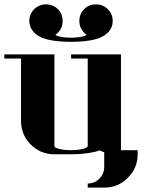

<svg xmlns="http://www.w3.org/2000/svg" viewBox="-20 -712 655 886"><path d="M0 -460.9H231V-38.1Q231 -30.3 252.9 -24.9Q274.9 -19 308.1 -19Q339.8 -19 361.8 -24.9Q384.8 -30.8 384.8 -38.1V-441.9H308.1V-460.9H538.1V-19H615.2V0Q615.2 63.5 569.8 108.9Q524.9 153.8 460.9 153.8H384.8V134.8Q417 134.8 439 111.8Q460.9 88.9 460.9 58.1V-9.8Q450.2 -12.7 439 -18.1Q428.7 -13.7 417 -11.2Q369.1 0 308.1 0H231Q167 0 122.1 -44.9Q77.1 -89.8 77.1 -153.8V-441.9H0ZM115.2 -615.2Q115.2 -647 138.2 -669.9Q161.1 -691.9 191.9 -691.9Q224.6 -691.9 247.1 -669.9Q269 -647.9 269 -615.2Q269 -583 247.1 -561Q240.2 -554.2 234.9 -550.8Q241.2 -546.9 252.9 -543.9Q274.9 -538.1 308.1 -538.1Q339.8 -538.1 361.8 -543.9Q374 -546.9 379.9 -550.8Q376 -553.2 368.2 -561Q346.2 -584 346.2 -615.2Q346.2 -647.5 368.2 -669.9Q390.6 -691.9 422.9 -691.9Q455.1 -691.9 477.1 -669.9Q500 -647.9 500 -615.2Q500 -583 477.1 -561Q464.8 -548.8 451.2 -543Q440.4 -535.6 416 -529.8Q372.6 -519 308.1 -519Q242.7 -519 199.2 -529.8Q175.3 -536.1 164.1 -543Q150.4 -548.8 138.2 -561Q116.2 -584 115.2 -615.2Z"/></svg>

Font: Hjet
Style: Regular
Weight: 400
Designer: T. Christopher White
Version: Version 1.2